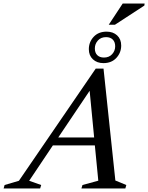

<svg xmlns="http://www.w3.org/2000/svg" viewBox="-88 -1066 838 1086"><path d="M564.5 -45 626.5 -19.5 621 0H372.5L378.5 -19.5L468 -44L448.5 -243.5H211L77 -43.5L145 -19.5L139 0H-67.5L-62 -19.5L19 -43.5L453.5 -678H497.5ZM241.5 -288.5H444.5L419 -552.5ZM515 -887Q551.5 -887 574.5 -865.8Q597.5 -844.5 597.5 -808.5Q597.5 -768 570.2 -738.5Q543 -709 497 -709Q460.5 -709 437.5 -730.5Q414.5 -752 414.5 -787.5Q414.5 -828.5 441.8 -857.8Q469 -887 515 -887ZM500 -740.5Q529 -740.5 546.2 -759.5Q563.5 -778.5 563.5 -804Q563.5 -828.5 549.8 -842.2Q536 -856 512 -856Q483 -856 465.8 -837Q448.5 -818 448.5 -792Q448.5 -767.5 462.2 -754Q476 -740.5 500 -740.5ZM527 -926 606 -1046H730L728.5 -1034.5L562 -926Z"/></svg>

Font: Newsreader Text Medium
Style: Italic
Weight: 500
Italic angle: -17°
Designer: Hugues Gentile
Foundry: Production Type
Version: Version 1.001